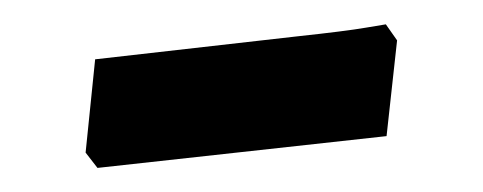

<svg xmlns="http://www.w3.org/2000/svg" viewBox="-20 -332 395 157"><path d="M59.7 -194.7 50 -207.2 57.8 -283.5 222.4 -302.2Q263.2 -306.6 279.3 -309.4Q295.5 -312.1 295.5 -312.1L304.7 -299L296.1 -220.7Z"/></svg>

Font: Alegreya
Style: Regular
Weight: 400
Designer: Juan Pablo del Peral
Foundry: Huerta Tipografica
Version: Version 2.009